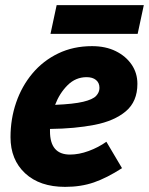

<svg xmlns="http://www.w3.org/2000/svg" viewBox="-20 -717 581 749"><path d="M21 -182Q21 -253 43 -317Q65 -381 106.5 -430.5Q148 -480 207 -508.5Q266 -537 339 -537Q392 -537 431.5 -517.5Q471 -498 493.5 -465Q516 -432 516 -390Q516 -321 471 -283Q426 -245 349 -230Q272 -215 175 -214Q175 -210 175 -205Q175 -114 253 -114Q288 -114 326 -128Q364 -142 395 -164L456 -61Q397 -23 346.5 -5.5Q296 12 234 12Q135 12 78 -41Q21 -94 21 -182ZM318 -416Q275 -416 243.5 -384.5Q212 -353 195 -308Q267 -311 304.5 -320Q342 -329 355 -343Q368 -357 368 -374Q368 -394 354.5 -405Q341 -416 318 -416ZM177 -585 201 -697H541L517 -585Z"/></svg>

Font: Radio Canada
Style: Bold Italic
Weight: 700
Italic angle: -12°
Designer: Charles Daoud, Etienne Aubert Bonn, Alexandre Saumier Demers, Jacques Le Bailly
Foundry: Radio-Canada
Version: Version 2.104; ttfautohint (v1.8.4.7-5d5b);gftools[0.9.28.de